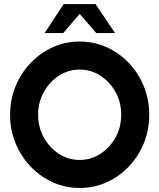

<svg xmlns="http://www.w3.org/2000/svg" viewBox="-20 -919 790 952"><path d="M375 13Q304 13 241.5 -15.2Q179 -43.5 131.5 -93.5Q84 -143.5 57 -209.2Q30 -275 30 -350Q30 -425 57 -490.8Q84 -556.5 131.5 -606.5Q179 -656.5 241.5 -684.8Q304 -713 375 -713Q446.5 -713 509 -684.8Q571.5 -656.5 619 -606.5Q666.5 -556.5 693.2 -490.8Q720 -425 720 -350Q720 -275 693.2 -209.2Q666.5 -143.5 619 -93.5Q571.5 -43.5 509 -15.2Q446.5 13 375 13ZM375 -126Q431.5 -126 478.2 -156.5Q525 -187 553 -237.8Q581 -288.5 581 -350Q581 -411.5 553 -462.2Q525 -513 478.2 -543.5Q431.5 -574 375 -574Q318.5 -574 271.8 -543.5Q225 -513 197 -462.2Q169 -411.5 169 -350Q169 -288.5 197 -237.8Q225 -187 271.8 -156.5Q318.5 -126 375 -126ZM453.5 -899 550.5 -755H457.5L375 -850L293.5 -755H201L296 -899Z"/></svg>

Font: Urbanist ExtraBold
Style: Regular
Weight: 800
Designer: Corey Hu
Foundry: Corey Hu
Version: Version 1.330; ttfautohint (v1.8.4.7-5d5b)